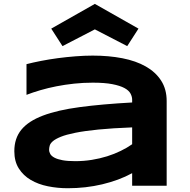

<svg xmlns="http://www.w3.org/2000/svg" viewBox="-20 -975 997 1008"><path d="M673.8 0V-65.9Q639.2 -46.9 599.4 -32.2Q559.6 -17.6 516.6 -7.3Q473.6 2.9 428 8.1Q382.3 13.2 335.9 13.2Q281.7 13.2 231.2 2.9Q180.7 -7.3 141.6 -30.3Q102.5 -53.2 78.9 -90.3Q55.2 -127.4 55.2 -181.2Q55.2 -249 92.3 -294.2Q129.4 -339.4 205.6 -368.2Q281.7 -397 398.2 -412.6Q514.6 -428.2 673.8 -437V-451.2Q673.8 -467.8 665 -484.1Q656.2 -500.5 633.1 -512.9Q609.9 -525.4 569.6 -533.2Q529.3 -541 466.8 -541Q417.5 -541 369.4 -535.9Q321.3 -530.8 276.6 -522Q231.9 -513.2 191.9 -501.5Q151.9 -489.7 119.1 -477.1V-638.2Q153.3 -647 195.8 -655.3Q238.3 -663.6 284.2 -669.7Q330.1 -675.8 377 -679.4Q423.8 -683.1 466.8 -683.1Q551.3 -683.1 622.6 -669.2Q693.8 -655.3 745.4 -626Q796.9 -596.7 825.9 -551.8Q855 -506.8 855 -444.8V0ZM673.8 -306.2Q569.3 -302.2 496.3 -294.9Q423.3 -287.6 375 -277.8Q326.7 -268.1 299.1 -256.8Q271.5 -245.6 257.8 -233.9Q244.1 -222.2 241 -210.4Q237.8 -198.7 237.8 -189Q237.8 -177.2 244.1 -166.3Q250.5 -155.3 266.4 -147Q282.2 -138.7 308.6 -133.8Q335 -128.9 375 -128.9Q419.4 -128.9 461.9 -135.7Q504.4 -142.6 542.5 -154.5Q580.6 -166.5 614 -182.9Q647.5 -199.2 673.8 -217.8ZM647.9 -732.9 478 -820.8 308.1 -732.9 249 -824.7 478 -954.6 707 -824.7Z"/></svg>

Font: Syncopate
Style: Bold
Weight: 700
Designer: Astigmatic (AOETI)
Foundry: Astigmatic (AOETI)
Version: Version 1.001 2011